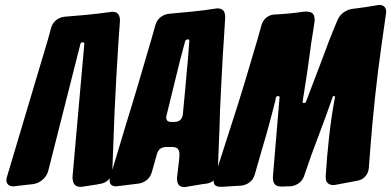

<svg xmlns="http://www.w3.org/2000/svg" viewBox="-20 -769 1591 781"><path d="M468 -685C468 -705 461 -721 438 -721C435 -721 432 -721 429 -720C398 -716 367 -712 336 -709L243 -701C216 -698 195 -681 188 -656L174 -605L9 -52C7 -46 6 -41 6 -36C6 -23 14 -11 34 -11C37 -11 40 -11 43 -12L114 -20C143 -24 168 -45 176 -73L307 -590C308 -596 312 -597 318 -597C321 -597 323 -595 323 -591L275 -50C275 -27 281 -9 307 -9C310 -9 314 -9 318 -10L377 -19C381 -20 384 -21 387 -21C416 -25 436 -47 437 -76L446 -315L453 -452L462 -602Z M749 -11C769 -14 787 -17 804 -20L820 -22C847 -26 865 -45 866 -72L870 -179C871 -204 872 -228 873 -251L875 -321C880 -418 884 -519 891 -615L896 -697C896 -720 890 -735 863 -735L858 -734H856C825 -729 794 -725 763 -722L668 -713C641 -710 620 -694 612 -667L598 -617C566 -507 523 -360 494 -268L428 -48C425 -43 426 -38 426 -34C426 -18 437 -11 452 -11L457 -12H459L478 -14C495 -17 514 -18 534 -21L542 -22C569 -25 591 -43 598 -70L618 -141C623 -161 636 -171 657 -171H682C703 -171 710 -159 710 -140L709 -123L700 -46C700 -23 705 -8 732 -8L737 -9H739ZM744 -522C740 -483 737 -447 734 -412C731 -383 729 -355 726 -328L724 -306C722 -285 711 -274 691 -273H676C661 -273 656 -281 656 -292C656 -293 657 -297 658 -302L712 -522L733 -601C734 -605 738 -608 743 -609C748 -609 750 -607 750 -602Z M962 -14C987 -17 1009 -33 1016 -58L1052 -183C1068 -236 1083 -293 1094 -336C1098 -351 1101 -363 1102 -371C1103 -376 1106 -378 1111 -378C1118 -378 1117 -376 1117 -371L1090 -49C1090 -21 1099 -10 1128 -10L1144 -11H1162C1187 -14 1209 -29 1217 -53C1236 -110 1255 -163 1274 -212C1297 -272 1316 -325 1333 -374C1333 -377 1335 -378 1339 -378C1342 -378 1343 -377 1343 -376C1323 -271 1312 -162 1305 -55V-46C1305 -26 1318 -16 1337 -16L1342 -17H1344L1434 -34C1459 -38 1477 -58 1480 -83L1486 -161C1497 -304 1512 -445 1532 -586L1550 -713V-715L1551 -720C1551 -739 1541 -749 1522 -749L1517 -748H1515L1498 -745C1475 -741 1453 -738 1430 -735L1414 -733C1387 -729 1365 -713 1354 -690L1339 -654C1326 -622 1313 -590 1302 -559C1294 -538 1284 -510 1271 -477L1225 -356C1224 -352 1221 -350 1216 -350C1213 -350 1211 -351 1211 -354V-356C1224 -436 1236 -516 1241 -557C1246 -600 1254 -640 1259 -677L1260 -684C1260 -712 1252 -722 1223 -722L1211 -721C1174 -715 1135 -712 1097 -710C1072 -709 1051 -692 1044 -668L1028 -611C996 -501 957 -370 923 -267L852 -46C850 -41 849 -37 849 -32C849 -12 865 -9 881 -9Z"/></svg>

Font: Bangerz
Style: Bold
Weight: 700
Designer: vernon adams
Foundry: Vernon Adams
Version: Version 2.10;December 28, 2023;FontCreator 13.0.0.2683 64-bi